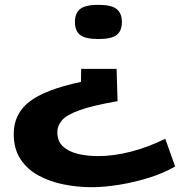

<svg xmlns="http://www.w3.org/2000/svg" viewBox="-20 -567 777 797"><path d="M486 -476Q486 -439 464.5 -422Q443 -405 389 -405Q334 -405 312.5 -422Q291 -439 291 -476Q291 -512 312.5 -529.5Q334 -547 389 -547Q442 -547 464 -529.5Q486 -512 486 -476ZM464 -281 468 -147Q364 -129 310 -109.5Q256 -90 237 -67.5Q218 -45 218 -19Q218 20 242 41.5Q266 63 304.5 72Q343 81 387 81Q453 81 525.5 62Q598 43 666 9L707 124Q661 151 601 170Q541 189 477.5 199.5Q414 210 359 210Q301 210 244 198.5Q187 187 140 161.5Q93 136 65 93.5Q37 51 37 -11Q37 -94 101.5 -144.5Q166 -195 316 -227L317 -281Z"/></svg>

Font: Georama ExtraExtended SemiBold
Style: Regular
Weight: 600
Width: 8
Designer: Jean-Baptiste Levee
Foundry: Production Type
Version: Version 1.000